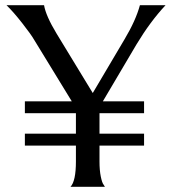

<svg xmlns="http://www.w3.org/2000/svg" viewBox="-20 -721 664 741"><path d="M150 -701Q157 -660 198 -592L338 -362L461 -570Q504 -642 520 -701H619Q560 -638 507 -550L377 -330H536V-284H364V-205H536V-159H364V-98Q364 -64 369 -39.5Q374 -15 380 -8L385 0H252Q273 -22 273 -98V-159H76V-205H273V-284H76V-330H257L112 -567Q100 -588 65.5 -632Q31 -676 5 -701Z"/></svg>

Font: Coconat
Style: Regular
Weight: 400
Designer: Sara Lavazza
Foundry: Collletttivo
Version: Version 1.000;Glyphs 3.2 (3217)